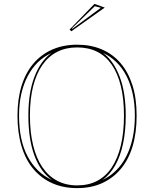

<svg xmlns="http://www.w3.org/2000/svg" viewBox="-20 -953 792 988"><path d="M377 -723Q447 -723 503.5 -699Q560 -675 600 -628.5Q640 -582 661.5 -514.5Q683 -447 683 -358Q683 -269 662 -199.5Q641 -130 600.5 -82.5Q560 -35 504 -10Q448 15 377 15Q306 15 249.5 -10Q193 -35 152.5 -82.5Q112 -130 91 -200Q70 -270 70 -358Q70 -444 91 -511.5Q112 -579 152 -626Q192 -673 249 -698Q306 -723 377 -723ZM377 -709Q319 -709 274 -686Q229 -663 198 -618.5Q167 -574 150.5 -509Q134 -444 134 -359Q134 -272 150.5 -205Q167 -138 198 -92.5Q229 -47 274 -23Q319 1 377 1Q436 1 480.5 -22.5Q525 -46 555.5 -92Q586 -138 602 -205Q618 -272 618 -359Q618 -444 602 -509.5Q586 -575 555.5 -619.5Q525 -664 480.5 -686.5Q436 -709 377 -709ZM247 -27Q188 -69 157 -153Q126 -237 126 -359Q126 -477 157.5 -558.5Q189 -640 244 -680Q205 -662 174.5 -632Q144 -602 122.5 -561Q101 -520 89.5 -469.5Q78 -419 78 -358Q78 -295 89 -242.5Q100 -190 122 -148.5Q144 -107 175 -76.5Q206 -46 247 -27ZM508 -27Q547 -46 577.5 -76Q608 -106 629.5 -148Q651 -190 662.5 -242.5Q674 -295 674 -358Q674 -420 662.5 -471.5Q651 -523 630 -563.5Q609 -604 578.5 -633.5Q548 -663 510 -681Q564 -641 595.5 -559Q627 -477 627 -359Q627 -278 613 -213Q599 -148 572.5 -101.5Q546 -55 508 -27ZM347 -792 338 -801 466 -933 519 -914ZM350 -807 353 -805 499 -913 468 -921Z"/></svg>

Font: Kalnia Glaze Thin Light
Style: Regular
Weight: 300
Version: Version 1.110